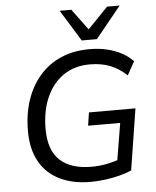

<svg xmlns="http://www.w3.org/2000/svg" viewBox="-62 -989 852 1049"><g transform="rotate(-5 364.5 -464.0)"><path d="M392 9Q295 9 223.5 -26Q152 -61 113.5 -129.5Q75 -198 75 -297Q75 -390 100.5 -466Q126 -542 174.5 -598Q223 -654 292 -684Q361 -714 449 -714Q501 -714 545 -703.5Q589 -693 625 -673.5Q661 -654 686 -627L645 -553Q603 -593 554 -612Q505 -631 444 -631Q359 -631 298.5 -589.5Q238 -548 205 -473.5Q172 -399 172 -300Q172 -184 231.5 -128.5Q291 -73 404 -73Q451 -73 491 -81.5Q531 -90 568 -103L541 -57L581 -298H405L416 -370H671L618 -34Q589 -21 551.5 -11.5Q514 -2 473.5 3.5Q433 9 392 9ZM411 -765 305 -937H369L454 -822L565 -937H634L494 -765Z"/></g></svg>

Font: Nunito Sans 12pt Medium
Style: Italic
Weight: 500
Italic angle: -9°
Designer: Vernon Adams
Foundry: Vernon Adams
Version: Version 3.101;gftools[0.9.27]